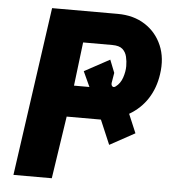

<svg xmlns="http://www.w3.org/2000/svg" viewBox="-51 -748 706 793"><g transform="rotate(5 302.0 -351.0)"><path d="M34 -1 133 -701H405Q471 -701 518.5 -670.5Q566 -640 588.5 -587.5Q611 -535 601 -468Q593 -411 564.5 -366.5Q536 -322 488 -294L521 -216L417 -159L374 -260Q369 -260 363 -260Q357 -260 352 -260H232L193 -1ZM251 -390H315L286 -453L391 -510L412 -457L405 -415Q404 -405 409.5 -400.5Q415 -396 423 -402Q442 -416 450.5 -441Q459 -466 459 -489Q459 -509 454.5 -528Q450 -547 436.5 -559Q423 -571 394 -571H273Z"/></g></svg>

Font: Finlandica
Style: Italic
Weight: 400
Italic angle: -8°
Designer: Niklas Ekholm, Juho Hiilivirta, Jaakko Suomalainen
Foundry: Helsinki Type Studio
Version: Version 1.064